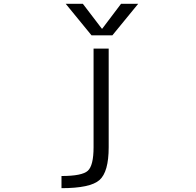

<svg xmlns="http://www.w3.org/2000/svg" viewBox="-20 -777 1040 1017"><path d="M475.6 -519.5H555.7V2.9Q555.7 133.8 506.8 176.8Q458 219.7 305.7 219.7V155.3Q415 155.3 445.3 127.4Q475.6 99.6 475.6 2.9ZM621.1 -756.8H711.9L575.2 -589.8H464.8L328.1 -756.8H418.9L519.5 -625H521.5Z"/></svg>

Font: Gen Shin Gothic Monospace Normal
Style: Regular
Weight: 350
Designer: [Source Han Sans]
Ryoko NISHIZUKA  (kana & ideographs); Paul D. Hunt (Latin, Greek & Cyrillic); Wenlong ZHANG  (bopomofo
Version: Version 1.002.20150607